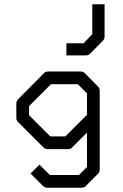

<svg xmlns="http://www.w3.org/2000/svg" viewBox="-20 -815 580 905"><path d="M390 -274V-375L347 -418H220L117 -315V-272L217 -172H288ZM390 -190 321 -121Q314 -112 300 -112H205Q193 -112 184 -121L66 -239Q57 -246 57 -260V-327Q57 -339 66 -348L187 -470Q193.5 -478 208 -478H359Q372 -478 380 -470L441 -408Q450 -401 450 -387V-16Q450 -4 441 5L385 61Q378 70 364 70H203Q191 70 182 61L124 3L166 -39L215 10H352L390 -28ZM473 -795V-643Q473 -632.5 465 -623L406 -563Q397 -554 386 -554H293V-611H374L415 -654V-795Z"/></svg>

Font: 3270 Nerd Font Mono
Style: Regular
Weight: 400
Monospace: yes
Version: Version 3.0.1;Nerd Fonts 3.0.0